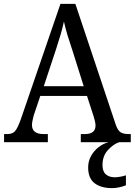

<svg xmlns="http://www.w3.org/2000/svg" viewBox="-20 -734 695 991"><path d="M1 0V-42H18Q44 -42 57.5 -57Q71 -72 88 -120L292 -714H369L577 -92Q587 -62 601.5 -52Q616 -42 644 -42H655V0H397V-42H418Q473 -42 473 -86Q473 -95 470.5 -106.5Q468 -118 464 -131L429 -239H188L154 -138Q151 -126 148 -112.5Q145 -99 145 -89Q145 -42 205 -42H227V0ZM206 -289H412L355 -470Q340 -514 328.5 -552Q317 -590 310 -623Q303 -590 293 -556Q283 -522 269 -479ZM559 237Q501 237 468 211.5Q435 186 435 130Q435 98 450 71Q465 44 489 25.5Q513 7 540 0H595Q565 10 537 40.5Q509 71 509 118Q509 151 526.5 166Q544 181 572 181Q597 181 630 171V222Q615 229 594.5 233Q574 237 559 237Z"/></svg>

Font: Noto Serif Tamil SemiCondensed
Style: Italic
Weight: 400
Width: 4
Italic angle: -12°
Designer: Indian Type Foundry, Tom Grace, and the Monotype Design Team
Foundry: Monotype Imaging Inc.
Version: Version 2.003; ttfautohint (v1.8.4.7-5d5b)